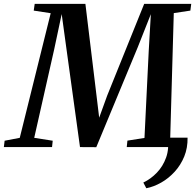

<svg xmlns="http://www.w3.org/2000/svg" viewBox="-60 -763 1015 996"><path d="M913 -49Q914 4 895.8 48.8Q877.5 93.5 846 128Q814.5 162.5 776 184.2Q737.5 206 699 213.5L683.5 184Q723 165 754.2 132.2Q785.5 99.5 801.8 54Q818 8.5 810 -49ZM-40 0 -36 -33 42.5 -48 203 -694.5 115 -708 120 -743H383L441 -264.5L454.5 -152.5L496 -267L688 -743H932L927.5 -708L841.5 -695L823 -48L907.5 -33L904.5 0H597.5L601 -33.5L689.5 -47.5L711.5 -498L722.5 -689.5L654 -516.5L439.5 0.5L355 0L285 -507.5L260 -690L221 -506.5L117.5 -48L213.5 -33L210 0Z"/></svg>

Font: Merriweather 72pt SemiBold
Style: Italic
Weight: 600
Italic angle: -7.8°
Version: Version 2.101